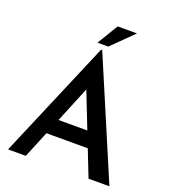

<svg xmlns="http://www.w3.org/2000/svg" viewBox="-163 -1041 1024 1159"><g transform="rotate(20 349.5 -462.0)"><path d="M24 0 346 -758H353L675 0H541L315 -576L398 -632L138 0ZM226 -271H475L515 -171H191ZM516 -924 380 -790H311L392 -924Z"/></g></svg>

Font: Josefin Sans Thin SemiBold
Style: Regular
Weight: 600
Version: Version 2.000